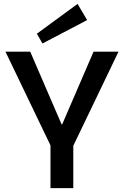

<svg xmlns="http://www.w3.org/2000/svg" viewBox="-20 -965 636 985"><path d="M8 -700H135L296 -327H299L460 -700H588L355 -215H241ZM239 -265H356V0H239ZM427 -862 198 -742 169 -792 378 -945Z"/></svg>

Font: Pathway Extreme 72pt SemiBold
Style: Regular
Weight: 600
Designer: Eduardo Rodriguez Tunni
Foundry: Eduardo Rodriguez Tunni
Version: Version 1.001;gftools[0.9.26]